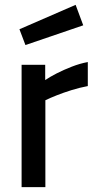

<svg xmlns="http://www.w3.org/2000/svg" viewBox="-20 -765 396 785"><path d="M68.3 0V-500H164.8V-437.7Q183.2 -450.2 211.7 -464.9Q240.2 -479.5 273.7 -492.5Q307.1 -505.5 339 -511.3V-413.1Q305.5 -406.8 272.4 -396.5Q239.3 -386.2 211.5 -375.1Q183.7 -364.1 165.5 -355.1V0ZM84 -580.8 59.5 -645.4 289.2 -745.2 320.3 -661.5Z"/></svg>

Font: Titillium Web SemiBold
Style: Regular
Weight: 600
Designer: Mohamed Gaber, Accademia di Belle Arti di Urbino
Foundry: Kief Type Foundry, Accademia di Belle Arti di Urbino
Version: Version 3.000; ttfautohint (v1.8.4)